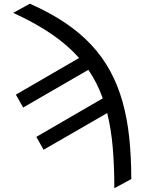

<svg xmlns="http://www.w3.org/2000/svg" viewBox="-20 -781 762 1014"><path d="M137.8 -761.4Q241.8 -715.6 321.9 -661.9Q402 -608.3 461.5 -544.7Q521 -481.2 561.6 -406.4Q602.3 -331.7 627 -244.1Q651.6 -156.6 662.5 -54.9Q673.3 46.9 673.3 164.8L583.8 213.1Q583.8 97.7 575.5 -0.9Q567.1 -99.4 546.2 -183.9L210.2 9.9L171.9 -58.2L522.7 -261.7Q494.3 -342.3 446.7 -412.3L102.3 -213.1L63.9 -281.2L397.7 -474.8Q337.7 -542.6 252.1 -601.2Q166.5 -659.8 49.7 -713.1Z"/></svg>

Font: Fast_Sans
Style: Regular
Weight: 400
Designer: Rasmus Andersson
Foundry: rsms
Version: Version 3.018;git-588b23468